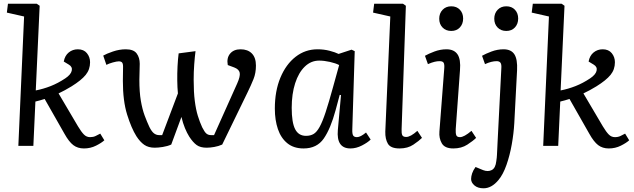

<svg xmlns="http://www.w3.org/2000/svg" viewBox="-20 -787 3421 1036"><path d="M110 -698 17 -719 23 -767H178L194 -756L173 -299Q214 -307 253.5 -322.5Q293 -338 332 -364Q362 -384 367 -405Q372 -426 352 -438L324 -455Q330 -487 351 -504Q372 -521 400 -521Q432 -521 449 -500Q466 -479 466 -451Q466 -412 442.5 -383Q419 -354 366 -321Q348 -310 330.5 -300.5Q313 -291 296 -283L401 -105Q419 -75 433 -61Q447 -47 466 -47Q483 -47 495.5 -53Q508 -59 521 -66L543 -30Q528 -16 498 -1Q468 14 433 14Q399 14 375.5 -4Q352 -22 328 -65L221 -253Q208 -249 196 -245.5Q184 -242 171 -239L160 0H79Z M815 10Q781 10 758.5 -5.5Q736 -21 716 -52Q689 -95 666 -168.5Q643 -242 643 -350Q643 -370 643.5 -389Q644 -408 644 -427Q644 -444 638.5 -450Q633 -456 621 -456Q610 -456 588.5 -450Q567 -444 554 -437L537 -487Q554 -497 589 -509Q624 -521 659 -521Q701 -521 717.5 -498.5Q734 -476 734 -443Q734 -418 733 -399Q732 -380 732 -357Q732 -290 740 -243.5Q748 -197 760.5 -163.5Q773 -130 786 -102Q799 -76 811.5 -67Q824 -58 838 -58H855L940 -283Q937 -314 936.5 -352.5Q936 -391 938 -430Q940 -469 944 -499L1035 -511Q1031 -480 1028 -439.5Q1025 -399 1025 -357Q1025 -290 1031 -243Q1037 -196 1047.5 -162Q1058 -128 1071 -100Q1084 -74 1094 -66Q1104 -58 1118 -58H1135L1260 -337Q1277 -375 1273.5 -394Q1270 -413 1244 -423L1209 -436Q1202 -474 1221.5 -497.5Q1241 -521 1278 -521Q1317 -521 1339 -498.5Q1361 -476 1361 -433Q1361 -393 1348 -360.5Q1335 -328 1315 -287L1179 -7Q1159 2 1136 6Q1113 10 1095 10Q1061 10 1041 -4.5Q1021 -19 1001 -50Q989 -69 978 -95.5Q967 -122 959 -156L904 -7Q884 2 858.5 6Q833 10 815 10Z M1881 -90Q1880 -65 1885.5 -56Q1891 -47 1906 -47Q1925 -47 1955 -72L1980 -34Q1964 -18 1933 -2Q1902 14 1871 14Q1794 14 1803 -86L1820 -274L1813 -275L1791 -193Q1764 -93 1727 -39.5Q1690 14 1618 14Q1565 14 1530.5 -14Q1496 -42 1479.5 -90.5Q1463 -139 1463 -201Q1463 -296 1493 -368Q1523 -440 1575 -480.5Q1627 -521 1693 -521Q1728 -521 1758.5 -513Q1789 -505 1807 -496L1877 -519L1894 -511ZM1631 -54Q1655 -54 1672 -64Q1689 -74 1704.5 -102Q1720 -130 1737 -181.5Q1754 -233 1777 -317L1810 -436Q1791 -446 1760 -453Q1729 -460 1702 -460Q1658 -460 1624.5 -427.5Q1591 -395 1572.5 -337.5Q1554 -280 1554 -205Q1554 -126 1572.5 -90Q1591 -54 1631 -54Z M2086 -698 1993 -719 1999 -767H2154L2170 -756L2147 -90Q2146 -68 2150.5 -58Q2155 -48 2172 -48Q2195 -48 2232 -81L2257 -43Q2241 -27 2210.5 -6.5Q2180 14 2136 14Q2088 14 2073 -11.5Q2058 -37 2059 -77Z M2350 -686Q2350 -715 2368 -734Q2386 -753 2415 -753Q2444 -753 2461.5 -734.5Q2479 -716 2479 -687Q2479 -658 2461.5 -639Q2444 -620 2415 -620Q2386 -620 2368 -638.5Q2350 -657 2350 -686ZM2377 -416Q2379 -439 2374 -448Q2369 -457 2352 -457Q2339 -457 2324.5 -453.5Q2310 -450 2289 -441L2273 -486Q2292 -497 2324 -509Q2356 -521 2389 -521Q2430 -521 2448.5 -494Q2467 -467 2462 -408L2439 -90Q2438 -68 2442 -57.5Q2446 -47 2462 -47Q2484 -47 2524 -81L2549 -43Q2533 -27 2501.5 -6.5Q2470 14 2426 14Q2380 14 2364 -13.5Q2348 -41 2351 -77Z M2647 -686Q2647 -715 2665 -734Q2683 -753 2712 -753Q2741 -753 2758.5 -734.5Q2776 -716 2776 -687Q2776 -658 2758.5 -639Q2741 -620 2712 -620Q2683 -620 2665 -638.5Q2647 -657 2647 -686ZM2755 -122Q2752 -68 2741.5 -8.5Q2731 51 2713 102.5Q2695 154 2670 184Q2633 229 2589 229Q2558 229 2540 213.5Q2522 198 2522 179Q2522 165 2527.5 148.5Q2533 132 2546 114L2587 131Q2613 141 2633.5 130.5Q2654 120 2658 82Q2661 63 2661.5 49Q2662 35 2663 19Q2664 3 2665 -23L2685 -416Q2687 -440 2680.5 -448.5Q2674 -457 2660 -457Q2632 -457 2597 -441L2581 -486Q2600 -497 2632 -509Q2664 -521 2697 -521Q2738 -521 2755.5 -494Q2773 -467 2770 -408Z M2942 -698 2849 -719 2855 -767H3010L3026 -756L3005 -299Q3046 -307 3085.5 -322.5Q3125 -338 3164 -364Q3194 -384 3199 -405Q3204 -426 3184 -438L3156 -455Q3162 -487 3183 -504Q3204 -521 3232 -521Q3264 -521 3281 -500Q3298 -479 3298 -451Q3298 -412 3274.5 -383Q3251 -354 3198 -321Q3180 -310 3162.5 -300.5Q3145 -291 3128 -283L3233 -105Q3251 -75 3265 -61Q3279 -47 3298 -47Q3315 -47 3327.5 -53Q3340 -59 3353 -66L3375 -30Q3360 -16 3330 -1Q3300 14 3265 14Q3231 14 3207.5 -4Q3184 -22 3160 -65L3053 -253Q3040 -249 3028 -245.5Q3016 -242 3003 -239L2992 0H2911Z"/></svg>

Font: Literata 12pt
Style: Italic
Weight: 400
Italic angle: -2°
Designer: Latin by Veronika Burian and Jose Scaglione. Greek by Irene Vlachou. Cyrillic by Vera Evstafieva
Foundry: TypeTogether
Version: Version 3.002